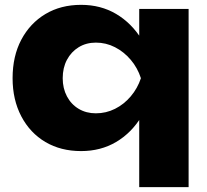

<svg xmlns="http://www.w3.org/2000/svg" viewBox="-20 -608 855 793"><path d="M759 -571V165H555V-176L563 -223V-383L555 -407V-571ZM620 -285Q606 -195 564.5 -127Q523 -59 459.5 -21.5Q396 16 315 16Q231 16 167.5 -21.5Q104 -59 68 -127.5Q32 -196 32 -285Q32 -376 68 -444Q104 -512 167.5 -550Q231 -588 315 -588Q396 -588 459.5 -550.5Q523 -513 565 -445.5Q607 -378 620 -285ZM239 -285Q239 -243 256.5 -210Q274 -177 305 -158.5Q336 -140 376 -140Q418 -140 455 -158.5Q492 -177 520 -210Q548 -243 562 -285Q548 -328 520 -361Q492 -394 455 -413Q418 -432 376 -432Q336 -432 305 -413Q274 -394 256.5 -361Q239 -328 239 -285Z"/></svg>

Font: Unbounded
Style: Bold
Weight: 700
Designer: Luke Prowse, Jean-Baptiste Morizot, Fátima Lázaro, Florian Runge
Foundry: NaN
Version: Version 1.700